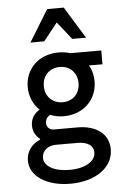

<svg xmlns="http://www.w3.org/2000/svg" viewBox="-65 -851 730 1107"><g transform="rotate(-5 300.0 -297.5)"><path d="M100 -366C100 -312 122 -264 157 -231C124 -212 105 -181 105 -143C105 -110 120 -82 145 -63V-59C95 -37 64 4 64 56C64 146 160 210 297 210C444 210 546 137 546 32C546 -55 476 -110 366 -110H230C204 -110 187 -127 187 -151C187 -170 197 -186 215 -196C239 -186 265 -181 294 -181C405 -181 487 -259 487 -366C487 -401 479 -433 463 -459V-460H541V-540H361C340 -547 318 -550 294 -550C181 -550 100 -473 100 -366ZM231 -21H357C416 -21 450 2 450 42C450 94 390 130 299 130C211 130 152 97 152 47C152 9 185 -21 231 -21ZM294 -262C234 -262 193 -304 193 -364C193 -424 234 -466 294 -466C353 -466 394 -424 394 -364C394 -304 353 -262 294 -262ZM138 -621H218L299 -723L380 -621H460L347 -805H251Z"/></g></svg>

Font: CommitMono
Style: 500Regular
Weight: 500
Monospace: yes
Designer: Eigil Nikolajsen
Foundry: Eigil Nikolajsen
Version: Version 1.143